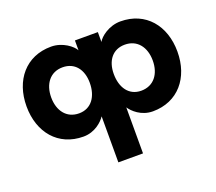

<svg xmlns="http://www.w3.org/2000/svg" viewBox="-123 -689 1206 1072"><g transform="rotate(-20 480.5 -153.0)"><path d="M407.7 214.8H554.2V-58.6C571.3 -32.2 617.7 13.2 687 13.2C836.9 13.2 929.2 -99.1 929.2 -253.9C929.2 -408.7 836.9 -521 687 -521C617.7 -521 562.5 -476.1 548.8 -449.2V-507.8H412.6V-449.2C398.9 -476.1 343.8 -521 274.9 -521C125 -521 32.7 -408.7 32.7 -253.9C32.7 -99.1 125 13.2 274.9 13.2C343.8 13.2 390.6 -32.2 407.7 -58.6ZM409.7 -257.3C409.7 -177.2 369.6 -117.2 295.9 -117.2C222.2 -117.2 179.2 -174.3 179.2 -253.9C179.2 -333.5 222.2 -390.6 295.9 -390.6C367.7 -390.6 409.7 -336.9 409.7 -257.3ZM552.2 -257.3C552.2 -336.9 593.8 -390.6 665.5 -390.6C739.7 -390.6 782.7 -333.5 782.7 -253.9C782.7 -174.3 739.7 -117.2 665.5 -117.2C591.8 -117.2 552.2 -177.2 552.2 -257.3Z"/></g></svg>

Font: Giphurs ExtraBold
Style: Regular
Weight: 800
Version: Version 1.000